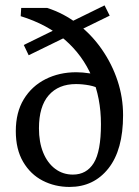

<svg xmlns="http://www.w3.org/2000/svg" viewBox="-20 -702 528 729"><path d="M371.1 -358.4Q345.7 -373 319.3 -377.9Q293 -382.8 268.6 -382.8Q202.1 -382.8 165 -340.3Q127.9 -297.9 127.9 -214.8Q127.9 -162.1 144 -122.6Q160.2 -83 189.5 -61Q218.8 -39.1 256.8 -39.1Q308.6 -39.1 335.9 -83Q363.3 -127 363.3 -230.5Q363.3 -330.1 328.6 -411.1Q293.9 -492.2 226.6 -550.8Q159.2 -609.4 58.6 -640.6L60.5 -671.9H159.2Q222.7 -651.4 275.4 -610.8Q328.1 -570.3 366.7 -514.6Q405.3 -459 426.3 -395.5Q447.3 -332 447.3 -264.6Q447.3 -132.8 391.6 -62.5Q335.9 7.8 244.1 7.8Q188.5 7.8 142.1 -16.1Q95.7 -40 67.9 -87.4Q40 -134.8 40 -204.1Q40 -275.4 70.3 -325.2Q100.6 -375 152.8 -401.4Q205.1 -427.7 269.5 -427.7Q293 -427.7 321.8 -423.3Q350.6 -418.9 379.9 -407.2ZM88.9 -492.2 70.3 -531.2 377 -681.6 396.5 -642.6Z"/></svg>

Font: Crimson Pro ExtraLight
Style: Regular
Weight: 400
Version: Version 1.002